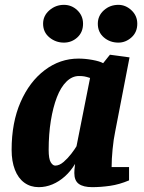

<svg xmlns="http://www.w3.org/2000/svg" viewBox="-20 -762 595 793"><path d="M140 11Q106 11 80.5 -7.5Q55 -26 41.5 -61Q28 -96 28 -143Q28 -256 65 -340.5Q102 -425 165 -472.5Q228 -520 304 -520Q332 -520 362 -514.5Q392 -509 406 -501L434 -536L515 -525L456 -220Q449 -187 445 -145.5Q441 -104 441 -72H513V-17Q473 0 434.5 5.5Q396 11 361 11Q324 11 305.5 -2.5Q287 -16 287 -47Q287 -53 287.5 -61Q288 -69 289 -75.5Q290 -82 290 -85Q272 -55 248 -33.5Q224 -12 196.5 -0.5Q169 11 140 11ZM208 -78Q225 -78 242.5 -93Q260 -108 274.5 -127Q289 -146 296 -158L352 -440Q337 -445 328 -446.5Q319 -448 306 -448Q278 -448 254.5 -425Q231 -402 215 -360.5Q199 -319 190 -263.5Q181 -208 181 -143Q181 -106 189.5 -92Q198 -78 208 -78ZM469 -586Q434 -586 409 -607.5Q384 -629 384 -664Q384 -697 409 -719.5Q434 -742 469 -742Q499 -742 523 -719.5Q547 -697 547 -664Q547 -629 523 -607.5Q499 -586 469 -586ZM244 -586Q210 -586 184 -607.5Q158 -629 158 -664Q158 -697 184 -719.5Q210 -742 244 -742Q276 -742 299.5 -719.5Q323 -697 323 -664Q323 -629 299.5 -607.5Q276 -586 244 -586Z"/></svg>

Font: Manuale ExtraBold
Style: Italic
Weight: 800
Italic angle: -11°
Designer: Eduardo Tunni / Pablo Cosgaya
Foundry: Eduardo Tunni / Pablo Cosgaya
Version: Version 1.002